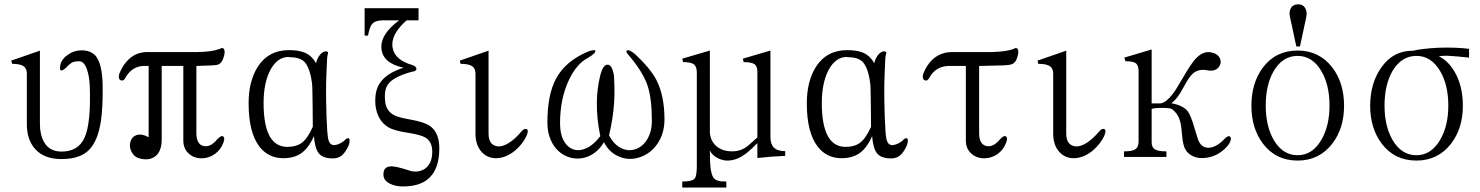

<svg xmlns="http://www.w3.org/2000/svg" viewBox="-20 -715 6754 876"><path d="M158.2 -482.4 31.2 -438.5 35.2 -423.8Q73.2 -423.8 88.9 -412.1Q102.5 -401.4 102.5 -378.9V-148.4Q102.5 -78.1 139.6 -36.1Q180.7 10.7 259.8 10.7Q310.5 10.7 342.8 -2.9Q380.9 -17.6 403.3 -52.7Q428.7 -90.8 439.5 -156.2Q450.2 -224.6 448.2 -329.1Q446.3 -419.9 418.9 -457Q396.5 -485.4 351.6 -485.4Q317.4 -485.4 289.1 -464.8Q261.7 -446.3 255.9 -420.9Q250 -394.5 259.8 -393.6Q269.5 -392.6 289.1 -414.1Q302.7 -427.7 313.5 -431.6Q323.2 -435.5 340.8 -435.5Q364.3 -435.5 377 -397.5Q387.7 -367.2 389.6 -321.3Q395.5 -153.3 366.2 -87.9Q337.9 -23.4 260.7 -23.4Q205.1 -23.4 180.7 -67.4Q162.1 -100.6 162.1 -149.4V-484.4Z M633.8 -414.1H658.2V-88.9Q624 -107.4 600.6 -97.7Q580.1 -89.8 574.2 -65.4Q569.3 -42 581.1 -20.5Q593.8 2.9 620.1 8.8Q662.1 18.6 688.5 -2Q716.8 -23.4 717.8 -76.2V-414.1H816.4V-74.2Q816.4 -39.1 837.9 -17.6Q857.4 2.9 887.7 6.8Q918.9 9.8 946.3 -3.9Q976.6 -19.5 992.2 -48.8Q1008.8 -80.1 1000 -90.8Q992.2 -101.6 970.7 -79.1Q940.4 -42 909.2 -48.8Q876 -55.7 876 -108.4V-414.1L903.3 -415Q960.9 -416 973.6 -419.9Q990.2 -424.8 998 -447.3Q1008.8 -475.6 1002.9 -489.3Q997.1 -501 983.4 -492.2Q961.9 -484.4 938.5 -481.4Q918.9 -478.5 881.8 -477.5H655.3Q602.5 -478.5 566.4 -443.4Q541 -419.9 524.4 -378.9Q517.6 -354.5 531.2 -348.6Q544.9 -343.8 552.7 -361.3Q568.4 -388.7 591.8 -402.3Q610.4 -413.1 633.8 -414.1Z M1295.9 -455.1 1300.8 -454.1Q1346.7 -454.1 1368.2 -433.6Q1395.5 -405.3 1404.3 -328.1Q1405.3 -318.4 1406.2 -245.1Q1407.2 -171.9 1407.2 -136.7Q1383.8 -83 1355.5 -62.5Q1331.1 -44.9 1291 -44.9Q1239.3 -44.9 1211.9 -90.8Q1182.6 -141.6 1182.6 -245.1Q1182.6 -336.9 1213.9 -396.5Q1246.1 -455.1 1295.9 -455.1ZM1412.1 -93.8Q1417 -38.1 1433.6 -16.6Q1452.1 7.8 1499 7.8Q1525.4 7.8 1543 -8.8Q1557.6 -22.5 1571.3 -52.7Q1579.1 -79.1 1571.3 -84Q1563.5 -87.9 1548.8 -71.3Q1538.1 -63.5 1527.3 -58.6Q1515.6 -53.7 1504.9 -52.7Q1483.4 -52.7 1477.5 -81.1Q1472.7 -101.6 1469.7 -182.6V-184.6Q1466.8 -268.6 1467.8 -330.1Q1468.8 -376 1472.7 -452.1L1474.6 -463.9Q1477.5 -472.7 1476.6 -475.6Q1475.6 -480.5 1465.8 -480.5Q1454.1 -480.5 1442.4 -467.8Q1427.7 -452.1 1421.9 -426.8Q1403.3 -460 1373 -473.6Q1344.7 -486.3 1298.8 -486.3Q1204.1 -486.3 1155.3 -409.2Q1114.3 -343.8 1114.3 -243.2Q1114.3 -111.3 1163.1 -46.9Q1204.1 6.8 1272.5 6.8Q1320.3 6.8 1352.5 -14.6Q1387.7 -38.1 1412.1 -93.8Z M1729.5 79.1V82Q1729.5 108.4 1758.8 123Q1784.2 135.7 1818.4 135.7Q1909.2 135.7 1949.2 85Q1984.4 42 1984.4 -38.1Q1984.4 -110.4 1941.4 -140.6Q1916 -158.2 1850.6 -169.9Q1798.8 -178.7 1778.3 -189.5Q1745.1 -207 1738.3 -244.1Q1730.5 -301.8 1749 -328.1Q1772.5 -364.3 1859.4 -387.7Q1878.9 -389.6 1879.9 -399.4Q1881.8 -410.2 1862.3 -418Q1782.2 -440.4 1771.5 -496.1Q1759.8 -555.7 1835 -622.1H1889.6V-677.7H1643.6V-552.7H1659.2Q1666 -591.8 1677.7 -605.5Q1692.4 -622.1 1725.6 -622.1H1800.8Q1711.9 -555.7 1720.7 -490.2Q1728.5 -425.8 1821.3 -406.2Q1739.3 -379.9 1710 -331.1Q1687.5 -293.9 1693.4 -231.4Q1703.1 -164.1 1751 -134.8Q1778.3 -118.2 1845.7 -108.4Q1900.4 -99.6 1919.9 -87.9Q1952.1 -69.3 1952.1 -23.4Q1952.1 31.2 1918.9 54.7Q1889.6 74.2 1850.6 64.5L1845.7 62.5Q1792 44.9 1768.6 43.9Q1729.5 43 1729.5 79.1Z M2205.1 -482.4 2078.1 -438.5 2081.1 -423.8Q2120.1 -423.8 2135.7 -412.1Q2149.4 -401.4 2149.4 -378.9V-105.5Q2149.4 -52.7 2177.7 -21.5Q2204.1 6.8 2242.2 6.8Q2287.1 6.8 2329.1 -27.3Q2363.3 -55.7 2381.8 -93.8Q2393.6 -121.1 2382.8 -126Q2372.1 -130.9 2358.4 -114.3Q2330.1 -81.1 2302.7 -63.5Q2276.4 -46.9 2254.9 -46.9Q2233.4 -47.9 2220.7 -62.5Q2209 -78.1 2209 -105.5V-484.4Z M2758.8 -97.7Q2777.3 -174.8 2782.2 -250Q2785.2 -305.7 2781.2 -370.1Q2772.5 -421.9 2751 -419.9Q2729.5 -418 2717.8 -367.2Q2704.1 -310.5 2703.1 -248Q2702.1 -174.8 2718.8 -93.8Q2689.5 -54.7 2656.2 -39.1Q2624 -24.4 2596.7 -33.2Q2568.4 -43 2551.8 -73.2Q2535.2 -104.5 2535.2 -152.3Q2535.2 -262.7 2574.2 -346.7Q2609.4 -423.8 2664.1 -452.1Q2694.3 -469.7 2696.3 -480.5Q2698.2 -492.2 2665 -480.5Q2560.5 -437.5 2516.6 -355.5Q2477.5 -282.2 2477.5 -156.2Q2477.5 -94.7 2506.8 -50.8Q2534.2 -10.7 2578.1 2.9Q2621.1 15.6 2663.1 -1Q2708 -19.5 2735.4 -66.4Q2760.7 -16.6 2808.6 1Q2852.5 18.6 2900.4 2Q2948.2 -14.6 2978.5 -57.6Q3011.7 -105.5 3011.7 -169.9Q3011.7 -278.3 2974.6 -350.6Q2948.2 -401.4 2878.9 -466.8Q2852.5 -489.3 2841.8 -485.4Q2831.1 -481.4 2849.6 -461.9Q2912.1 -387.7 2933.6 -327.1Q2954.1 -267.6 2954.1 -163.1Q2954.1 -113.3 2931.6 -77.1Q2911.1 -44.9 2878.9 -34.2Q2845.7 -23.4 2814.5 -39.1Q2780.3 -55.7 2758.8 -97.7Z M3092.8 -447.3 3096.7 -431.6Q3131.8 -431.6 3145.5 -421.9Q3159.2 -411.1 3159.2 -384.8V42Q3159.2 87.9 3149.4 99.6Q3137.7 113.3 3092.8 113.3V140.6H3293.9V113.3Q3267.6 113.3 3255.9 109.4Q3241.2 105.5 3233.4 92.8Q3225.6 79.1 3221.7 49.8Q3218.8 23.4 3218.8 -28.3Q3230.5 -3.9 3259.8 8.8Q3279.3 17.6 3298.8 17.6Q3336.9 17.6 3374 -7.8Q3395.5 -21.5 3427.7 -54.7L3435.5 -61.5V5.9Q3473.6 2 3497.1 0Q3523.4 -2 3562.5 -3.9V-25.4Q3527.3 -25.4 3510.7 -42Q3495.1 -57.6 3495.1 -89.8V-484.4L3369.1 -447.3L3373 -431.6Q3408.2 -431.6 3422.9 -421.9Q3435.5 -412.1 3435.5 -387.7V-87.9L3418.9 -73.2Q3392.6 -47.9 3377 -39.1Q3352.5 -24.4 3320.3 -24.4Q3277.3 -24.4 3250 -46.9Q3220.7 -71.3 3218.8 -111.3V-484.4Z M3842.8 -455.1 3847.7 -454.1Q3893.6 -454.1 3915 -433.6Q3942.4 -405.3 3951.2 -328.1Q3952.1 -318.4 3953.1 -245.1Q3954.1 -171.9 3954.1 -136.7Q3930.7 -83 3902.3 -62.5Q3877.9 -44.9 3837.9 -44.9Q3786.1 -44.9 3758.8 -90.8Q3729.5 -141.6 3729.5 -245.1Q3729.5 -336.9 3760.7 -396.5Q3793 -455.1 3842.8 -455.1ZM3959 -93.8Q3963.9 -38.1 3980.5 -16.6Q3999 7.8 4045.9 7.8Q4072.3 7.8 4089.8 -8.8Q4104.5 -22.5 4118.2 -52.7Q4126 -79.1 4118.2 -84Q4110.4 -87.9 4095.7 -71.3Q4085 -63.5 4074.2 -58.6Q4062.5 -53.7 4051.8 -52.7Q4030.3 -52.7 4024.4 -81.1Q4019.5 -101.6 4016.6 -182.6V-184.6Q4013.7 -268.6 4014.6 -330.1Q4015.6 -376 4019.5 -452.1L4021.5 -463.9Q4024.4 -472.7 4023.4 -475.6Q4022.5 -480.5 4012.7 -480.5Q4001 -480.5 3989.3 -467.8Q3974.6 -452.1 3968.8 -426.8Q3950.2 -460 3919.9 -473.6Q3891.6 -486.3 3845.7 -486.3Q3751 -486.3 3702.1 -409.2Q3661.1 -343.8 3661.1 -243.2Q3661.1 -111.3 3710 -46.9Q3751 6.8 3819.3 6.8Q3867.2 6.8 3899.4 -14.6Q3934.6 -38.1 3959 -93.8Z M4306.6 -414.1H4386.7V-74.2Q4386.7 -39.1 4408.2 -17.6Q4427.7 2.9 4459 6.8Q4489.3 9.8 4517.6 -3.9Q4547.9 -19.5 4563.5 -48.8Q4580.1 -80.1 4571.3 -90.8Q4563.5 -101.6 4542 -79.1Q4511.7 -42 4480.5 -48.8Q4447.3 -55.7 4447.3 -108.4V-414.1L4488.3 -415Q4572.3 -416 4589.8 -419.9Q4611.3 -424.8 4619.1 -447.3Q4629.9 -475.6 4624 -489.3Q4618.2 -501 4605.5 -492.2Q4584 -484.4 4559.6 -481.4Q4540 -478.5 4502.9 -477.5H4328.1Q4272.5 -478.5 4234.4 -443.4Q4209 -419.9 4192.4 -378.9Q4185.5 -354.5 4199.2 -348.6Q4212.9 -343.8 4220.7 -361.3Q4236.3 -389.6 4260.7 -402.3Q4280.3 -413.1 4306.6 -414.1Z M4840.8 -482.4 4713.9 -438.5 4716.8 -423.8Q4755.9 -423.8 4771.5 -412.1Q4785.2 -401.4 4785.2 -378.9V-105.5Q4785.2 -52.7 4813.5 -21.5Q4839.8 6.8 4877.9 6.8Q4922.9 6.8 4964.8 -27.3Q4999 -55.7 5017.6 -93.8Q5029.3 -121.1 5018.6 -126Q5007.8 -130.9 4994.1 -114.3Q4965.8 -81.1 4938.5 -63.5Q4912.1 -46.9 4890.6 -46.9Q4869.1 -47.9 4856.4 -62.5Q4844.7 -78.1 4844.7 -105.5V-484.4Z M5275.4 -243.2H5234.4V-489.3L5109.4 -452.1L5115.2 -435.5Q5147.5 -435.5 5160.2 -427.7Q5174.8 -418 5174.8 -391.6V-69.3Q5174.8 -43.9 5160.2 -34.2Q5146.5 -24.4 5108.4 -24.4V1H5301.8V-24.4Q5262.7 -24.4 5248 -34.2Q5234.4 -43.9 5234.4 -66.4V-217.8Q5246.1 -222.7 5281.2 -222.7Q5317.4 -222.7 5326.2 -217.8Q5352.5 -199.2 5362.3 -168Q5369.1 -149.4 5372.1 -108.4Q5374 -85.9 5376 -74.2Q5378.9 -54.7 5384.8 -40Q5397.5 -12.7 5425.8 -1Q5451.2 9.8 5483.4 4.9Q5515.6 1 5543 -16.6Q5572.3 -35.2 5588.9 -60.5Q5600.6 -83 5592.8 -90.8Q5585 -99.6 5567.4 -82Q5533.2 -44.9 5498 -41Q5457 -38.1 5443.4 -86.9L5430.7 -127.9Q5413.1 -189.5 5398.4 -208Q5377 -234.4 5324.2 -244.1Q5341.8 -256.8 5357.4 -279.3Q5366.2 -292 5381.8 -320.3Q5405.3 -364.3 5421.9 -378.9Q5449.2 -403.3 5492.2 -393.6Q5514.6 -389.6 5530.3 -399.4Q5544.9 -409.2 5548.8 -425.8Q5551.8 -442.4 5541 -457Q5528.3 -472.7 5502.9 -476.6Q5466.8 -482.4 5432.6 -444.3Q5412.1 -420.9 5376 -358.4Q5344.7 -303.7 5328.1 -283.2Q5300.8 -248 5275.4 -243.2Z M5900.4 -484.4Q5800.8 -484.4 5742.2 -407.2Q5689.5 -336.9 5689.5 -232.4Q5689.5 -129.9 5742.2 -59.6Q5800.8 17.6 5900.4 17.6Q5999 17.6 6058.6 -59.6Q6112.3 -129.9 6112.3 -232.4Q6112.3 -336.9 6058.6 -407.2Q5999 -484.4 5900.4 -484.4ZM5900.4 -460Q5967.8 -460 6008.8 -390.6Q6045.9 -327.1 6045.9 -233.4Q6045.9 -140.6 6008.8 -77.1Q5967.8 -6.8 5900.4 -6.8Q5832 -6.8 5791 -77.1Q5754.9 -140.6 5754.9 -233.4Q5754.9 -327.1 5791 -390.6Q5832 -460 5900.4 -460ZM5911.1 -502.9 5940.4 -639.6Q5944.3 -662.1 5934.6 -678.7Q5924.8 -695.3 5903.3 -695.3Q5879.9 -695.3 5870.1 -678.7Q5860.4 -663.1 5865.2 -639.6L5894.5 -502.9Z M6544.9 -458Q6567.4 -461.9 6593.8 -460Q6620.1 -459 6682.6 -452.1V-492.2Q6621.1 -500 6541 -497.1Q6467.8 -493.2 6425.8 -483.4Q6336.9 -484.4 6282.2 -407.2Q6231.4 -335 6231.4 -232.4Q6231.4 -129.9 6284.2 -59.6Q6342.8 17.6 6442.4 17.6Q6541 17.6 6600.6 -59.6Q6654.3 -129.9 6654.3 -232.4Q6654.3 -321.3 6618.2 -384.8Q6588.9 -436.5 6544.9 -458ZM6442.4 -460Q6509.8 -460 6550.8 -390.6Q6587.9 -327.1 6587.9 -233.4Q6587.9 -140.6 6550.8 -77.1Q6509.8 -6.8 6442.4 -6.8Q6374 -6.8 6333 -77.1Q6296.9 -140.6 6296.9 -233.4Q6296.9 -327.1 6333 -390.6Q6374 -460 6442.4 -460Z"/></svg>

Font: Batang
Style: Regular
Weight: 400
Version: Version 2.21